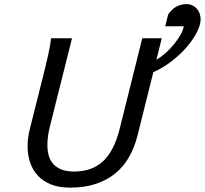

<svg xmlns="http://www.w3.org/2000/svg" viewBox="-20 -881 975 914"><path d="M780.3 -812Q795.9 -835.4 817.6 -848.4Q839.4 -861.3 867.7 -861.3Q883.8 -861.3 896.2 -855.2Q908.7 -849.1 917.2 -839.4Q925.8 -829.6 930.4 -816.4Q935.1 -803.2 935.1 -789.6Q935.1 -762.2 917 -727.1Q898.9 -691.9 868.2 -656.2Q837.4 -620.6 796.4 -589.1Q755.4 -557.6 710 -537.6L634.3 -234.4Q620.1 -178.7 594.2 -133.3Q568.4 -87.9 529.1 -55.7Q489.7 -23.4 436.3 -5.6Q382.8 12.2 314 12.2Q260.3 12.2 221.9 -3.4Q183.6 -19 159.2 -45.9Q134.8 -72.8 123 -108.6Q111.3 -144.5 111.3 -185.1Q111.3 -225.6 122.6 -269.5L178.2 -490.7Q196.3 -562 208.5 -615.7Q220.7 -669.4 222.7 -698.7H322.8L218.8 -284.2Q212.4 -259.8 209 -236.3Q205.6 -212.9 205.6 -190.9Q205.6 -164.1 211.9 -140.9Q218.3 -117.7 233.2 -100.8Q248 -84 272.5 -74.2Q296.9 -64.5 333 -64.5Q418.5 -64.5 471.2 -114Q523.9 -163.6 549.8 -268.1L657.2 -698.7H750L724.6 -596.7Q746.1 -608.9 768.6 -628.9Q791 -648.9 809.3 -671.6Q827.6 -694.3 840.1 -716.8Q852.5 -739.3 854.5 -755.9H766.6Z"/></svg>

Font: Andika New Basic
Style: Italic
Weight: 400
Italic angle: -14°
Designer: Victor Gaultney, Annie Olsen, Julie Remington, Don Collingsworth, Eric Hays
Foundry: SIL International
Version: Version 5.500